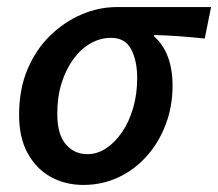

<svg xmlns="http://www.w3.org/2000/svg" viewBox="-20 -511 617 543"><path d="M216 12Q164 12 123 -11Q82 -34 58 -78Q34 -122 34 -186Q34 -259 58 -315.5Q82 -372 122.5 -411Q163 -450 211.5 -470.5Q260 -491 310 -491H577L559 -402Q521 -406 487 -408.5Q453 -411 416 -412V-408Q441 -386 454.5 -351Q468 -316 468 -268Q468 -211 449 -160Q430 -109 395.5 -70Q361 -31 315 -9.5Q269 12 216 12ZM227 -75Q255 -75 280 -91.5Q305 -108 325 -137Q345 -166 356.5 -205.5Q368 -245 368 -290Q368 -339 351 -371.5Q334 -404 294 -404Q264 -404 236.5 -388.5Q209 -373 188 -344.5Q167 -316 154.5 -277Q142 -238 142 -189Q142 -131 166 -103Q190 -75 227 -75Z"/></svg>

Font: Source Sans 3 SemiBold
Style: Italic
Weight: 600
Italic angle: -11°
Designer: Paul D. Hunt
Foundry: Adobe
Version: Version 3.046;hotconv 1.0.118;makeotfexe 2.5.65603